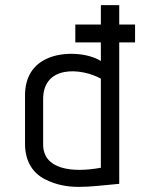

<svg xmlns="http://www.w3.org/2000/svg" viewBox="-20 -720 584 752"><path d="M509 -554V-624H447V-700H375V-624H275V-554H375V-481C327 -512 229 -521 163 -490C113 -467 78 -422 78 -346V-157C78 -85 111 -41 156 -18C245 27 322 11 447 0V-554ZM375 -63C261 -42 149 -57 149 -154V-332C149 -465 297 -455 375 -412Z"/></svg>

Font: Advent Pro
Style: Medium
Weight: 500
Designer: Andreas Kalpakidis
Foundry: Andreas Kalpakidis
Version: Version 2.002 2008